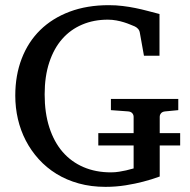

<svg xmlns="http://www.w3.org/2000/svg" viewBox="-20 -707 735 743"><path d="M598.1 -144V-23.9Q567.9 -12.7 533.7 -3.9Q504.4 3.9 466.6 10Q428.7 16.1 388.2 16.1Q332.5 16.1 284.9 2.9Q237.3 -10.3 198.5 -34.2Q159.7 -58.1 129.9 -91.1Q100.1 -124 79.8 -163.1Q59.6 -202.1 49.3 -246.3Q39.1 -290.5 39.1 -336.9Q39.1 -415.5 64 -480.2Q88.9 -544.9 135.7 -590.8Q182.6 -636.7 249.8 -661.9Q316.9 -687 400.9 -687Q429.2 -687 454.8 -683.8Q480.5 -680.7 504.4 -675.8Q528.3 -670.9 551.3 -664.8Q574.2 -658.7 597.2 -652.8V-491.2H537.1L521 -581.1Q519.5 -589.8 513.7 -595.9Q507.8 -602.1 501 -605Q493.7 -607.9 483.2 -612.3Q472.7 -616.7 459.5 -620.8Q446.3 -625 430.4 -627.9Q414.6 -630.9 397 -630.9Q342.8 -630.9 297.9 -611.8Q252.9 -592.8 220.7 -556.2Q188.5 -519.5 170.7 -465.6Q152.8 -411.6 152.8 -341.8Q152.8 -270 170.9 -213.9Q189 -157.7 222.4 -119.1Q255.9 -80.6 303.2 -60.3Q350.6 -40 409.2 -40Q425.8 -40 440.9 -42.5Q456.1 -44.9 467.8 -47.6Q479.5 -50.3 487.3 -52.7Q495.1 -55.2 497.1 -55.2V-144H360.4V-191.9H497.1V-254.9Q497.1 -262.7 491.9 -268.8Q486.8 -274.9 476.1 -275.9L409.2 -280.8V-324.2H669.9V-280.8L619.1 -275.9Q608.4 -274.9 603.3 -268.8Q598.1 -262.7 598.1 -254.9V-191.9H677.2V-144Z"/></svg>

Font: Charis SIL Am
Style: Regular
Weight: 400
Foundry: SIL International
Version: Version 5.000